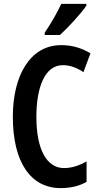

<svg xmlns="http://www.w3.org/2000/svg" viewBox="-20 -957 509 987"><path d="M424 -928V-937H295C274 -892 246 -843 210 -789V-777H288C332 -817 398 -889 424 -928ZM303 -622C342 -622 376 -608 409 -586L445 -683C398 -711 349 -725 295 -725C133 -725 46 -566 46 -357C46 -124 137 10 292 10C343 10 388 -1 425 -22V-127C389 -107 351 -93 309 -93C220 -93 167 -189 167 -356C167 -505 209 -622 303 -622Z"/></svg>

Font: Noto Sans Myanmar UI ExtraCondensed SemiBold
Style: Regular
Weight: 600
Width: 2
Designer: Monotype Design Team
Foundry: Monotype Imaging Inc.
Version: Version 2.103